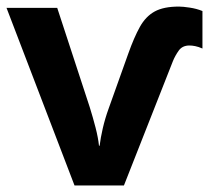

<svg xmlns="http://www.w3.org/2000/svg" viewBox="-20 -570 645 590"><path d="M529.8 -549.8Q542 -549.8 563 -546.6Q584 -543.5 602.1 -536.1V-420.9Q589.8 -426.3 580.1 -428.2Q570.3 -430.2 562 -430.2Q540.5 -430.2 529.3 -414.6Q518.1 -398.9 511.2 -381.8L360.8 0H209L0 -545.9H155.8L255.9 -240.2Q265.6 -209 273.7 -177.7Q281.7 -146.5 284.2 -122.1H286.1Q289.1 -146.5 295.9 -176Q302.7 -205.6 314 -236.8L374 -404.8Q392.1 -455.6 409.9 -487.5Q427.7 -519.5 455.3 -534.7Q482.9 -549.8 529.8 -549.8Z"/></svg>

Font: Open Sans
Style: Bold
Weight: 700
Designer: Monotype Design Team
Foundry: Monotype Imaging Inc.
Version: Version 3.000; ttfautohint (v1.8.4)